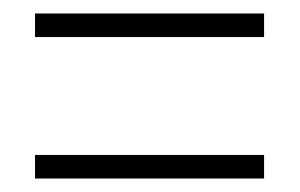

<svg xmlns="http://www.w3.org/2000/svg" viewBox="-20 -495 445 285"><path d="M32 -440V-475H372V-440ZM32 -230V-265H372V-230Z"/></svg>

Font: Noto Sans Malayalam ExtraCondensed ExtraLight
Style: Regular
Weight: 200
Width: 2
Designer: Jelle Bosma - Monotype Design Team
Foundry: Monotype Imaging Inc.
Version: Version 2.104; ttfautohint (v1.8.4.7-5d5b)